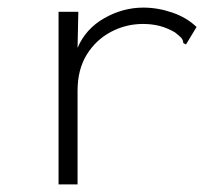

<svg xmlns="http://www.w3.org/2000/svg" viewBox="-20 -484 590 505"><path d="M134 -453H186L184 -358Q205 -408 254 -436Q303 -464 357 -464Q395 -464 433 -451Q471 -438 497 -413L474 -375L469 -367L462 -371Q462 -378 457.5 -383.5Q453 -389 440 -399Q419 -411 399 -416Q379 -421 356 -421Q311 -421 271.5 -400Q232 -379 208 -340Q184 -301 184 -245V1H134Z"/></svg>

Font: Inconsolata SemiExpanded Light
Style: Regular
Weight: 300
Width: 6
Monospace: yes
Designer: Raph Levien, Cyreal, Brenton Simpson
Foundry: Raph Levien, Cyreal, Google
Version: Version 3.001; ttfautohint (v1.8.2.53-6de2)